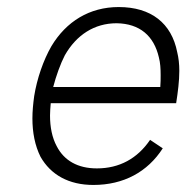

<svg xmlns="http://www.w3.org/2000/svg" viewBox="-20 -526 553 545"><path d="M255 -48C201 -48 162 -70 141 -111C128 -135 122 -165 122 -198C122 -209 123 -221 124 -233H480C485 -265 489 -296 489 -325C489 -344 487 -362 483 -378C467 -460 409 -506 317 -506C234 -506 168 -465 126 -395C103 -355 85 -303 77 -253C74 -231 72 -210 72 -190C72 -150 79 -113 95 -81C124 -30 175 -1 245 -1C331 -1 399 -38 442 -105L406 -129C370 -76 319 -48 255 -48ZM164 -369C197 -427 248 -460 311 -460C377 -459 417 -424 431 -363C435 -348 436 -331 436 -313C436 -302 436 -291 435 -279H131C139 -310 152 -346 164 -369Z"/></svg>

Font: Arthouse Owned Light
Style: Italic
Weight: 300
Italic angle: -10°
Designer: Jeremy Tribby
Foundry: Tribby Type
Version: Version 1.000;PS 001.000;hotconv 1.0.88;makeotf.lib2.5.64775